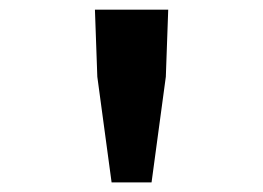

<svg xmlns="http://www.w3.org/2000/svg" viewBox="-20 -802 540 394"><path d="M209 -427.7 179.7 -644.5 174.8 -782.2H325.2L320.3 -644.5L291 -427.7Z"/></svg>

Font: Gen Shin Gothic Monospace Bold
Style: Bold
Weight: 700
Designer: [Source Han Sans]
Ryoko NISHIZUKA  (kana & ideographs); Paul D. Hunt (Latin, Greek & Cyrillic); Wenlong ZHANG  (bopomofo
Version: Version 1.002.20150607